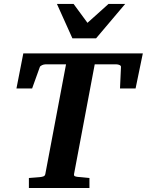

<svg xmlns="http://www.w3.org/2000/svg" viewBox="-20 -937 732 957"><path d="M655.8 -496.1H578.1L583 -603Q583.5 -609.4 575.9 -612.8Q568.4 -616.2 561 -616.2H452.1L349.1 -69.8Q347.7 -61 353.3 -58.6Q358.9 -56.2 368.2 -55.2Q377 -54.7 386.7 -53.7Q395 -52.7 405.3 -51.8L425.8 -49.8V0H124V-49.8Q133.8 -50.8 143.3 -51.3Q152.8 -51.8 161.1 -52.7Q170.4 -53.7 179.2 -54.2Q189.5 -55.2 197 -58.1Q204.6 -61 206.1 -70.8L309.1 -616.2H206.1Q202.6 -616.2 198.2 -615.2Q193.8 -614.3 189.7 -612.3Q185.5 -610.4 182.4 -607.9Q179.2 -605.5 178.2 -602.1L140.1 -496.1H62L96.2 -670.9H691.9ZM459 -746.1H340.8L263.7 -917.5H346.7L416 -823.2L521 -917.5H604Z"/></svg>

Font: Charis SIL Eur
Style: Bold Italic
Weight: 700
Italic angle: -11°
Foundry: SIL International
Version: Version 5.000